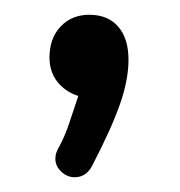

<svg xmlns="http://www.w3.org/2000/svg" viewBox="-20 -128 244 260"><path d="M86 2Q80 20 74 38Q68 56 61 69Q57 76 56 79.5Q55 83 55 87Q55 97 63 104.5Q71 112 81 112Q97 112 105 96Q131 46 142.5 13Q154 -20 154 -47Q154 -76 140 -92Q126 -108 101 -108Q77 -108 62 -92Q47 -76 47 -50Q47 -31 57.5 -17.5Q68 -4 86 2Z"/></svg>

Font: Beiruti Medium
Style: Regular
Weight: 500
Designer: Arlette Boutros
Foundry: Boutros
Version: Version 1.41